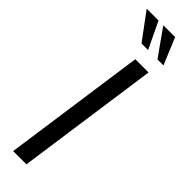

<svg xmlns="http://www.w3.org/2000/svg" viewBox="-232 -633 628 628"><g transform="rotate(45 82.0 -319.0)"><path d="M17.8 0 87.8 -495H149.1L79.1 0ZM167.3 -545.7H139.6L74 -638.2H128.8ZM96.3 -545.7H65.8L-2.7 -638.2H52Z"/></g></svg>

Font: Alumni Sans Thin
Style: Italic
Weight: 100
Italic angle: -8°
Designer: Robert E. Leuschke
Foundry: Robert E. Leuschke
Version: Version 1.016